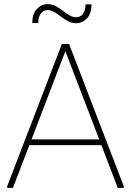

<svg xmlns="http://www.w3.org/2000/svg" viewBox="-20 -914 637 934"><path d="M553 0 290 -686 281 -700H316L582 -8V0ZM15 0V-8L281 -700H316L306 -686L43 0ZM113 -208 126 -236H471L484 -208ZM351 -801Q330 -801 311.5 -810.5Q293 -820 276.5 -833Q260 -846 244 -855.5Q228 -865 211 -865Q192 -865 179 -848.5Q166 -832 166 -802H137Q137 -848 160 -871Q183 -894 211 -894Q233 -894 251 -884.5Q269 -875 285.5 -862Q302 -849 318 -839.5Q334 -830 351 -830Q371 -830 383.5 -846.5Q396 -863 396 -893H425Q425 -847 402.5 -824Q380 -801 351 -801Z"/></svg>

Font: Fustat ExtraLight
Style: Regular
Weight: 250
Designer: Mohamed Gaber, Khaled Hosny, Laura Garcia Mut
Foundry: Kief Type Foundry, Alif Type Foundry, Hard Type Foundry
Version: Version 1.007